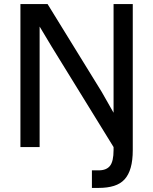

<svg xmlns="http://www.w3.org/2000/svg" viewBox="-20 -720 750 940"><path d="M430 114H463Q501 114 518.5 92Q536 70 536 15V0L234 -490L174 -590V0H80V-700H213L478 -270L536 -168V-700H630V15Q630 65 620 100.5Q610 136 590 158Q570 180 538 190Q506 200 463 200H430Z"/></svg>

Font: Retni Sans Medium
Style: Regular
Weight: 500
Designer: Vitaly Kuzmin
Foundry: ParaType Ltd.
Version: Version 1.00;March 2, 2019;FontCreator 11.5.0.2425 64-bit; t